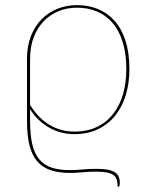

<svg xmlns="http://www.w3.org/2000/svg" viewBox="-20 -518 586 750"><path d="M97.5 -108Q130.5 -55.5 174.2 -29.8Q218 -4 270.5 -4Q322 -4 360 -22.8Q398 -41.5 423.2 -74.5Q448.5 -107.5 461 -152Q473.5 -196.5 473.5 -248Q473.5 -308.5 459.2 -353.8Q445 -399 419.5 -428.8Q394 -458.5 358.5 -473.2Q323 -488 281 -488Q242 -488 208.5 -474.2Q175 -460.5 150.2 -434.5Q125.5 -408.5 111.5 -371.8Q97.5 -335 97.5 -289ZM97.5 -44.5Q97.5 8.5 106 45Q114.5 81.5 133 104Q151.5 126.5 181 136.5Q210.5 146.5 253 146.5Q277 146.5 302 144Q327 141.5 355.5 141.5Q383.5 141.5 401.5 145Q419.5 148.5 429.8 155.5Q440 162.5 444 172.8Q448 183 448 196Q448 205.5 446.2 208.5Q444.5 211.5 442 211.5H439.5Q439.5 195 435.8 183.5Q432 172 422.2 165.2Q412.5 158.5 396 155.5Q379.5 152.5 354.5 152.5Q325 152.5 301 155Q277 157.5 253 157.5Q208.5 157.5 176.8 146.5Q145 135.5 124.8 111.5Q104.5 87.5 95 49Q85.5 10.5 85.5 -44.5V-289Q85.5 -337.5 100.5 -376.2Q115.5 -415 141.8 -442Q168 -469 203.8 -483.5Q239.5 -498 281 -498Q325 -498 362.5 -482.8Q400 -467.5 427.5 -436.8Q455 -406 470.2 -358.8Q485.5 -311.5 485.5 -248Q485.5 -194.5 471.8 -148.2Q458 -102 431 -67.8Q404 -33.5 363.8 -13.8Q323.5 6 270.5 6Q216.5 6 171.2 -20Q126 -46 97.5 -91.5Z"/></svg>

Font: Lato 2
Style: Regular
Weight: 100
Designer: Lukasz Dziedzic with Adam Twardoch and Botio Nikoltchev
Foundry: tyPoland Lukasz Dziedzic
Version: Version 2.015; 2015-08-06; http://www.latofonts.com/